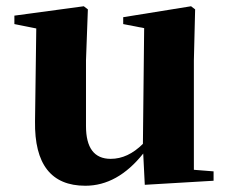

<svg xmlns="http://www.w3.org/2000/svg" viewBox="-20 -577 731 614"><path d="M663 -29V1L443 14L438 -86Q356 17 253 17Q89 17 92 -189L96 -486L26 -500V-527L248 -557L261 -547L255 -384V-174Q255 -69 334 -69Q389 -69 437 -117L441 -487L374 -500V-522L591 -557L604 -547L600 -384V-34Z"/></svg>

Font: Source Han Serif CN Heavy
Style: Regular
Weight: 900
Designer: Ryoko NISHIZUKA  (kana & ideographs); Frank Grießhammer (Latin, Greek & Cyrillic); Wenlong ZHANG  (bopomofo); Sandoll Co
Foundry: Adobe Systems Incorporated
Version: Version 1.000;PS 1;hotconv 16.6.53;makeotf.lib2.5.65590